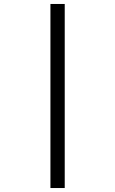

<svg xmlns="http://www.w3.org/2000/svg" viewBox="-20 -812 580 967"><path d="M234 -792H306V135H234Z"/></svg>

Font: ukannada25
Style: Book
Weight: 400
Designer: Jelle Bosma - Monotype Design Team
Foundry: Monotype Imaging Inc.
Version: Version 2.003